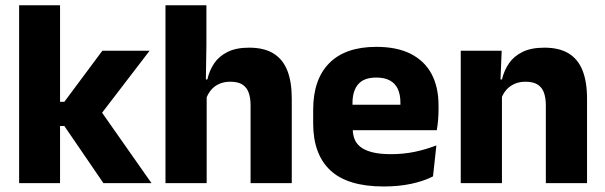

<svg xmlns="http://www.w3.org/2000/svg" viewBox="-20 -680 2246 713"><path d="M542.5 0H364L219 -212H179V-302H219L360 -491.5H535.5L348.5 -247.5V-276.5ZM203 0H51V-660.5H203Z M1063.5 0H910.5V-289Q910.5 -316 903.5 -335.8Q896.5 -355.5 880.2 -366Q864 -376.5 835 -376.5Q811.5 -376.5 793.5 -368.2Q775.5 -360 763.8 -345.8Q752 -331.5 745.5 -313.5L714.5 -385H750Q757.5 -418.5 775.5 -445Q793.5 -471.5 825.2 -487.2Q857 -503 905 -503Q960 -503 995 -481.8Q1030 -460.5 1046.8 -418.5Q1063.5 -376.5 1063.5 -313.5ZM747.5 0H594.5V-660.5H746.5V-513.5L744 -351.5L747.5 -339.5Z M1405 12.5Q1271 12.5 1207 -47.2Q1143 -107 1143 -221.5V-272.5Q1143 -385.5 1203 -445.8Q1263 -506 1377.5 -506Q1454.5 -506 1505.8 -479.8Q1557 -453.5 1582.8 -405Q1608.5 -356.5 1608.5 -288.5V-272Q1608.5 -253 1606.8 -233.2Q1605 -213.5 1602 -196.5H1464Q1466 -225.5 1466.5 -251.2Q1467 -277 1467 -298Q1467 -328.5 1457.5 -349.2Q1448 -370 1428.2 -381Q1408.5 -392 1377.5 -392Q1331.5 -392 1310.2 -367.2Q1289 -342.5 1289 -297V-252L1290 -235.5V-200.5Q1290 -181.5 1296.2 -164.5Q1302.5 -147.5 1318.2 -134.8Q1334 -122 1361.8 -114.8Q1389.5 -107.5 1432.5 -107.5Q1478 -107.5 1520 -116.2Q1562 -125 1600.5 -140L1588 -25Q1554 -7.5 1507.5 2.5Q1461 12.5 1405 12.5ZM1571 -196.5H1224V-291H1571Z M2160 0H2007V-289Q2007 -316 2000 -335.8Q1993 -355.5 1976.5 -366Q1960 -376.5 1931.5 -376.5Q1908 -376.5 1890 -368.2Q1872 -360 1859.8 -345.8Q1847.5 -331.5 1841.5 -313.5L1818 -385H1844Q1852 -418.5 1870.2 -445Q1888.5 -471.5 1920.5 -487.2Q1952.5 -503 2001.5 -503Q2056.5 -503 2091.5 -481.8Q2126.5 -460.5 2143.2 -418.5Q2160 -376.5 2160 -313.5ZM1844 0H1691V-491.5H1843L1838 -368.5L1844 -354Z"/></svg>

Font: Anek Kannada Medium
Style: Bold
Weight: 700
Version: Version 1.003